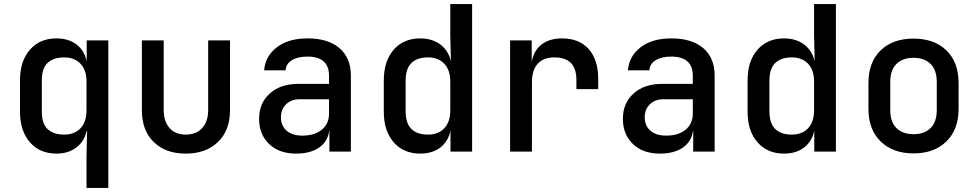

<svg xmlns="http://www.w3.org/2000/svg" viewBox="-20 -750 4840 950"><path d="M408 180V23L411 -102H409Q397 -50 357.5 -20Q318 10 259 10Q177 10 128 -46Q79 -102 79 -198V-353Q79 -448 128 -504Q177 -560 259 -560Q319 -560 358.5 -530Q398 -500 409 -446V-550H516V180ZM297 -84Q349 -84 378.5 -115.5Q408 -147 408 -205V-346Q408 -403 378.5 -434.5Q349 -466 297 -466Q245 -466 216 -439Q187 -412 187 -354V-196Q187 -138 216 -111Q245 -84 297 -84Z M899 10Q799 10 740.5 -47.5Q682 -105 682 -204V-550H790V-205Q790 -149 819 -116.5Q848 -84 899 -84Q951 -84 980.5 -116.5Q1010 -149 1010 -205V-550H1118V-204Q1118 -105 1058.5 -47.5Q999 10 899 10Z M1445 10Q1361 10 1311.5 -37.5Q1262 -85 1262 -162Q1262 -240 1315 -287.5Q1368 -335 1456 -335H1608V-375Q1608 -470 1501 -470Q1453 -470 1424 -452Q1395 -434 1393 -402H1287Q1292 -471 1349 -515.5Q1406 -560 1502 -560Q1604 -560 1660 -511.5Q1716 -463 1716 -376V0H1610V-103H1609Q1602 -50 1559 -20Q1516 10 1445 10ZM1476 -79Q1537 -79 1572.5 -108.5Q1608 -138 1608 -188V-259H1464Q1421 -259 1395.5 -234Q1370 -209 1370 -170Q1370 -128 1398 -103.5Q1426 -79 1476 -79Z M2059 10Q1977 10 1928 -46Q1879 -102 1879 -197V-352Q1879 -448 1928 -504Q1977 -560 2059 -560Q2118 -560 2158.5 -530Q2199 -500 2211 -446L2208 -573V-730H2316V0H2209V-104Q2198 -50 2158.5 -20Q2119 10 2059 10ZM2097 -84Q2149 -84 2178.5 -115.5Q2208 -147 2208 -205V-346Q2208 -403 2178.5 -434.5Q2149 -466 2097 -466Q2045 -466 2016 -438.5Q1987 -411 1987 -351V-200Q1987 -139 2016 -111.5Q2045 -84 2097 -84Z M2504 0V-550H2611V-442Q2619 -497 2658 -528.5Q2697 -560 2761 -560Q2846 -560 2893 -507Q2940 -454 2940 -358V-309H2832V-355Q2832 -466 2723 -466Q2669 -466 2640.5 -434.5Q2612 -403 2612 -343V0Z M3245 10Q3161 10 3111.5 -37.5Q3062 -85 3062 -162Q3062 -240 3115 -287.5Q3168 -335 3256 -335H3408V-375Q3408 -470 3301 -470Q3253 -470 3224 -452Q3195 -434 3193 -402H3087Q3092 -471 3149 -515.5Q3206 -560 3302 -560Q3404 -560 3460 -511.5Q3516 -463 3516 -376V0H3410V-103H3409Q3402 -50 3359 -20Q3316 10 3245 10ZM3276 -79Q3337 -79 3372.5 -108.5Q3408 -138 3408 -188V-259H3264Q3221 -259 3195.5 -234Q3170 -209 3170 -170Q3170 -128 3198 -103.5Q3226 -79 3276 -79Z M3859 10Q3777 10 3728 -46Q3679 -102 3679 -197V-352Q3679 -448 3728 -504Q3777 -560 3859 -560Q3918 -560 3958.5 -530Q3999 -500 4011 -446L4008 -573V-730H4116V0H4009V-104Q3998 -50 3958.5 -20Q3919 10 3859 10ZM3897 -84Q3949 -84 3978.5 -115.5Q4008 -147 4008 -205V-346Q4008 -403 3978.5 -434.5Q3949 -466 3897 -466Q3845 -466 3816 -438.5Q3787 -411 3787 -351V-200Q3787 -139 3816 -111.5Q3845 -84 3897 -84Z M4500 9Q4398 9 4337.5 -50Q4277 -109 4277 -211V-339Q4277 -442 4337 -500.5Q4397 -559 4500 -559Q4603 -559 4663 -500.5Q4723 -442 4723 -339V-211Q4723 -109 4662.5 -50Q4602 9 4500 9ZM4500 -86Q4554 -86 4584.5 -116.5Q4615 -147 4615 -204V-346Q4615 -403 4584.5 -433.5Q4554 -464 4500 -464Q4446 -464 4415.5 -433.5Q4385 -403 4385 -346V-204Q4385 -147 4415.5 -116.5Q4446 -86 4500 -86Z"/></svg>

Font: JetBrains Mono SemiBold
Style: Regular
Weight: 472
Monospace: yes
Designer: Philipp Nurullin, Konstantin Bulenkov
Foundry: JetBrains
Version: Version 2.305; ttfautohint (v1.8.4.7-5d5b)